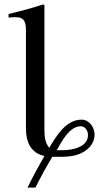

<svg xmlns="http://www.w3.org/2000/svg" viewBox="-20 -703 469 873"><path d="M238 -20C260 -59 296 -129 347 -129C368 -129 380 -108 380 -89C380 -33 307 -20 264 -20ZM182 -679 177 -683C125 -666 72 -652 19 -639V-623C29 -624 40 -625 50 -625C94 -625 98 -599 98 -561V-117C98 -59 120 -6 182 6C155 53 129 101 105 150H141C165 102 190 56 218 10H252C297 10 343 6 379 -26C398 -43 410 -65 410 -91C410 -124 386 -159 351 -159C280 -159 236 -85 204 -31C185 -53 182 -83 182 -111Z"/></svg>

Font: XITS Math
Style: Regular
Weight: 400
Designer: MicroPress Inc., with final additions and corrections provided by Coen Hoffman, Elsevier (retired)
Version: Version 1.302